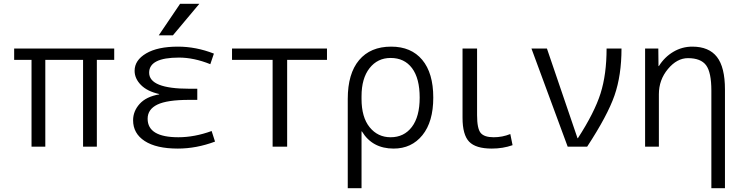

<svg xmlns="http://www.w3.org/2000/svg" viewBox="-20 -777 3930 1017"><path d="M420 -460H220V0H147V-460H55V-520H585V-460H493V0H420Z M823 -277V-279Q760 -293 726.5 -327Q693 -361 693 -402Q693 -458 754 -494Q815 -530 922 -530Q1019 -530 1113 -493L1094 -437Q1007 -472 928 -472Q770 -472 770 -392Q770 -307 982 -307H1025V-248H982Q865 -248 813.5 -223Q762 -198 762 -148Q762 -50 925 -50Q1010 -50 1101 -83L1119 -27Q1020 10 922 10Q808 10 746.5 -30Q685 -70 685 -140Q685 -188 719.5 -226.5Q754 -265 823 -277ZM896 -590H821L934 -757H1036Z M1501 -460V0H1424V-460H1209V-520H1712V-460Z M1822 220V-253Q1822 -387 1882 -458.5Q1942 -530 2052 -530Q2158 -530 2216.5 -460Q2275 -390 2275 -260Q2275 -132 2217.5 -61Q2160 10 2065 10Q1952 10 1897 -81H1895V220ZM2203 -260Q2203 -362 2162.5 -416Q2122 -470 2049 -470Q1980 -470 1937.5 -416Q1895 -362 1895 -267V-253Q1895 -156 1938 -103Q1981 -50 2049 -50Q2120 -50 2161.5 -104.5Q2203 -159 2203 -260Z M2507 -520V-167Q2507 -96 2526 -73Q2545 -50 2595 -50Q2641 -50 2683 -67L2695 -8Q2644 10 2585 10Q2500 10 2465 -26.5Q2430 -63 2430 -153V-520Z M3041 -45Q3129 -181 3161 -282Q3193 -383 3193 -520H3272Q3272 -378 3235 -271.5Q3198 -165 3090 0H2987L2795 -520H2877L3039 -45Z M3397 -520H3467L3468 -427H3470Q3500 -475 3546.5 -502.5Q3593 -530 3647 -530Q3735 -530 3777.5 -475.5Q3820 -421 3820 -303V220H3748V-297Q3748 -394 3720 -431.5Q3692 -469 3624 -469Q3566 -469 3518 -411.5Q3470 -354 3470 -278V0H3397Z"/></svg>

Font: Mplus 1p
Style: Regular
Weight: 400
Version: Version 1.061